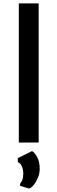

<svg xmlns="http://www.w3.org/2000/svg" viewBox="-20 -833 336 1122"><path d="M90 0V-813H206V0ZM151 269 97.5 253V240.5Q105 232 110.5 218Q116 204 116 181Q116 157.5 107.2 138Q98.5 118.5 84 115V91L167 50Q182 57.5 197 84.5Q212 111.5 212 153Q212 179 202.5 203.2Q193 227.5 179 245.2Q165 263 151 269Z"/></svg>

Font: Koeln Type Sans
Style: Regular
Weight: 400
Designer: Eben Sorkin
Foundry: Eben Sorkin
Version: Version 2.001